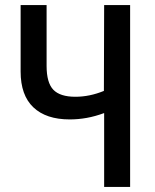

<svg xmlns="http://www.w3.org/2000/svg" viewBox="-20 -734 609 754"><path d="M389 0V-290Q354 -277 320.5 -271Q287 -265 254 -265Q161 -265 111 -312.5Q61 -360 61 -453V-714H163V-475Q163 -409 189.5 -381.5Q216 -354 276 -354Q332 -354 388 -377L389 -714H491V0Z"/></svg>

Font: Noto Sans Condensed Medium
Style: Regular
Weight: 500
Width: 3
Designer: Monotype Design Team
Foundry: Monotype Imaging Inc.
Version: Version 2.013; ttfautohint (v1.8.4.7-5d5b)